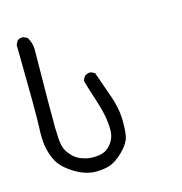

<svg xmlns="http://www.w3.org/2000/svg" viewBox="-87 -516 674 710"><g transform="rotate(-15 250.0 -161.0)"><path d="M180 113Q154 109 131 97.5Q108 86 85.5 67.5Q63 49 51.5 22.5Q40 -4 36 -30.5Q32 -57 34.5 -104Q37 -151 33 -415L40 -429Q50 -438 65 -436L79 -429Q92 -408 93 -383Q90 -127 91 -81Q92 -35 96 -15.5Q100 4 113.5 20.5Q127 37 140 44.5Q153 52 173 57Q193 62 220.5 58.5Q248 55 265.5 34.5Q283 14 285.5 -9Q288 -32 283 -64.5Q278 -97 264.5 -138Q251 -179 239 -220Q241 -231 248 -239Q258 -247 272 -246L286 -239Q304 -189 321 -139.5Q338 -90 339 -50.5Q340 -11 335.5 15Q331 41 301.5 70.5Q272 100 243 108Q214 116 180 113Z"/></g></svg>

Font: NaniFont Regular
Style: Regular
Weight: 400
Designer: Nanigashitei
Version: Version 1.036